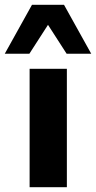

<svg xmlns="http://www.w3.org/2000/svg" viewBox="-59 -784 402 804"><path d="M65 0V-496H221V0ZM-39 -559 75 -764H209L323 -559H220L142 -680L64 -559Z"/></svg>

Font: Nunito Sans 10pt ExtraBold
Style: Regular
Weight: 800
Designer: Vernon Adams
Foundry: Vernon Adams
Version: Version 3.101;gftools[0.9.27]